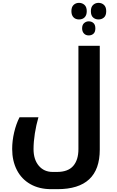

<svg xmlns="http://www.w3.org/2000/svg" viewBox="-20 -1079 816 1339"><path d="M336.9 240.2Q253.4 240.2 191.7 205.1Q129.9 169.9 97.4 106.2Q64.9 42.5 64.9 -40Q64.9 -96.7 78.6 -155.5Q92.3 -214.4 116.2 -261.2H248Q232.4 -207.5 223.1 -148.7Q213.9 -89.8 213.9 -39.1Q213.9 33.7 250.5 76.9Q287.1 120.1 347.2 120.1H377Q454.1 120.1 490.5 78.4Q526.9 36.6 526.9 -39.1V-759.8H675.8V-35.2Q675.8 240.2 380.9 240.2ZM598.6 -930.2Q618.7 -930.2 631.8 -918.2Q645 -906.2 645 -881.3Q645 -855.5 631.8 -843.8Q618.7 -832 598.6 -832Q577.6 -832 565.2 -845.7Q552.7 -859.4 552.7 -881.3Q552.7 -905.8 566.7 -918Q580.6 -930.2 598.6 -930.2ZM667 -1059.1Q689.5 -1059.1 705.1 -1044.7Q720.7 -1030.3 720.7 -1001Q720.7 -970.7 705.1 -957Q689.5 -943.4 667 -943.4Q645 -943.4 629.4 -957Q613.8 -970.7 613.8 -1001Q613.8 -1030.3 629.4 -1044.7Q645 -1059.1 667 -1059.1ZM530.8 -1059.1Q553.7 -1059.1 569.3 -1044.7Q585 -1030.3 585 -1001Q585 -973.6 570.6 -958.5Q556.2 -943.4 530.8 -943.4Q506.8 -943.4 492.4 -958.5Q478 -973.6 478 -1001Q478 -1030.3 493.4 -1044.7Q508.8 -1059.1 530.8 -1059.1Z"/></svg>

Font: Noto Sans Kufi Arabic
Style: Bold
Weight: 700
Designer: Monotype Design team
Foundry: Monotype Imaging Inc.
Version: Version 1.02